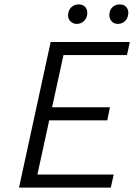

<svg xmlns="http://www.w3.org/2000/svg" viewBox="-20 -848 607 868"><path d="M481 0H66L209 -658H567L554 -599H267L149 -59H494ZM155 -304 168 -363H477L465 -304ZM327 -740Q314 -740 304 -747Q294 -754 290 -765Q286 -776 289 -789Q292 -807 305 -817.5Q318 -828 336 -828Q349 -828 358.5 -822Q368 -816 372 -805Q376 -794 374 -781Q371 -763 358 -751.5Q345 -740 327 -740ZM513 -740Q499 -740 490 -747Q481 -754 477 -765Q473 -776 475 -789Q478 -807 490.5 -817.5Q503 -828 521 -828Q535 -828 544 -822Q553 -816 557.5 -805Q562 -794 559 -781Q557 -763 544 -751.5Q531 -740 513 -740Z"/></svg>

Font: Ysabeau
Style: Italic
Weight: 400
Italic angle: -12°
Designer: Christian Thalmann (Catharsis Fonts)
Version: Version 2.000;gftools[0.9.27.dev2+g8671c4b]